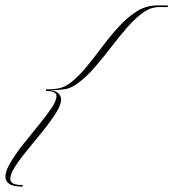

<svg xmlns="http://www.w3.org/2000/svg" viewBox="-81 -499 639 707"><path d="M534 -473H505Q474 -473 445 -452Q416 -431 386.5 -397Q357 -363 327.5 -324.5Q298 -286 267 -250Q236 -214 202 -190Q180 -174 158 -170.5Q136 -167 107 -167V-166Q122 -166 133 -156Q144 -146 144 -133Q144 -113 125 -83Q106 -53 78.5 -18.5Q51 16 23 49.5Q-5 83 -24 112Q-43 141 -43 159Q-43 182 -4 182H0Q3 182 3 185Q3 188 0 188Q-33 188 -47 178Q-61 168 -61 152Q-61 130 -42 98.5Q-23 67 5 31.5Q33 -4 61 -38Q89 -72 108 -100Q127 -128 127 -145Q127 -154 118.5 -159Q110 -164 90 -164Q88 -164 88 -167Q88 -170 91 -170Q119 -170 139 -174.5Q159 -179 181 -196Q212 -221 241 -257Q270 -293 299 -331.5Q328 -370 359 -403.5Q390 -437 424 -458Q458 -479 497 -479H535Q538 -479 538 -476Q538 -473 534 -473Z"/></svg>

Font: Ballet 72pt
Style: Regular
Weight: 400
Designer: Maximiliano R. Sproviero
Foundry: Omnibus-Type
Version: Version 1.100; ttfautohint (v1.8.3)